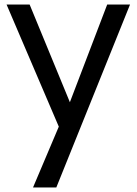

<svg xmlns="http://www.w3.org/2000/svg" viewBox="-20 -569 605 849"><path d="M229 260H126L240 -9L9 -549H111L289 -117L454 -549H555Z"/></svg>

Font: Ulagadi Sans
Style: Regular
Weight: 400
Designer: Ninad Kale (Devanagari), Jonny Pinhorn (Latin)
Foundry: Indian Type Foundry
Version: Version 3.01;March 29, 2020;FontCreator 12.0.0.2522 64-bit; 